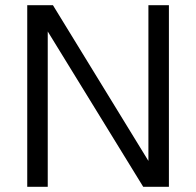

<svg xmlns="http://www.w3.org/2000/svg" viewBox="-20 -720 756 740"><path d="M85 -700H184L577 -59L552 -52V-700H631V0H532L138 -641L164 -648V0H85Z"/></svg>

Font: Uncut Sans Variable
Style: Regular
Weight: 400
Designer: Kasper Nordkvist
Foundry: UNCUT.wtf
Version: Version 1.303;Glyphs 3.1.2 (3151)